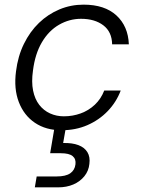

<svg xmlns="http://www.w3.org/2000/svg" viewBox="-20 -549 608 827"><path d="M245 12Q178 12 130.5 -20Q83 -52 61 -109.5Q39 -167 49 -242Q57 -307 83 -360Q109 -413 148 -450.5Q187 -488 236 -508.5Q285 -529 340 -529Q431 -529 481.5 -482.5Q532 -436 535 -358H463Q462 -412 425 -440Q388 -468 329 -468Q279 -468 234.5 -442.5Q190 -417 160.5 -367Q131 -317 122 -245Q115 -196 122.5 -159Q130 -122 149 -97.5Q168 -73 195.5 -60.5Q223 -48 255 -48Q293 -48 327.5 -60.5Q362 -73 388.5 -98Q415 -123 429 -159H500Q481 -109 444 -70.5Q407 -32 356.5 -10Q306 12 245 12ZM130 258 138 211H224Q263 211 282.5 197.5Q302 184 305 159Q308 136 293 123.5Q278 111 242 111H196L216 -7H265L252 67Q291 66 317.5 76Q344 86 356.5 106.5Q369 127 365 157Q362 187 343.5 210Q325 233 296 245.5Q267 258 230 258Z"/></svg>

Font: DM Sans 11pt Light
Style: Italic
Weight: 300
Italic angle: -10°
Version: Version 4.004;gftools[0.9.30]